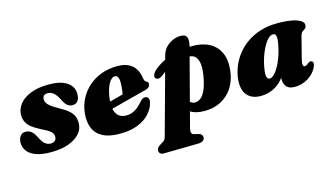

<svg xmlns="http://www.w3.org/2000/svg" viewBox="-92 -895 2523 1452"><g transform="rotate(-15 1170.0 -169.0)"><path d="M230.5 -49Q251.5 -49 263.2 -60.5Q275 -72 275 -91Q275 -105.5 268.2 -117.2Q261.5 -129 242.8 -141.8Q224 -154.5 186.5 -172.5Q144 -194 117.8 -214.5Q91.5 -235 79.5 -259.8Q67.5 -284.5 67.5 -316Q68 -361.5 98 -399.8Q128 -438 185.8 -461.2Q243.5 -484.5 327.5 -484.5Q393.5 -484.5 435.8 -468.8Q478 -453 499 -425.5Q520 -398 520 -362Q520.5 -325 505.8 -305.8Q491 -286.5 465 -286.5Q440 -286.5 422 -302Q404 -317.5 385.5 -358.5Q368 -391 348.5 -407Q329 -423 303.5 -423Q285 -423 274.2 -413.5Q263.5 -404 263.5 -384.5Q263.5 -371.5 270.5 -358.2Q277.5 -345 297 -329.5Q316.5 -314 353.5 -293Q401 -267 427.2 -245Q453.5 -223 463.2 -199.2Q473 -175.5 473 -144.5Q473 -97.5 441 -61.8Q409 -26 351.8 -5.5Q294.5 15 217 15Q142.5 15 96.8 -2.2Q51 -19.5 30.2 -48.8Q9.5 -78 9.5 -113Q10.5 -146 25.2 -165.2Q40 -184.5 66 -184.5Q96.5 -184.5 116 -165.5Q135.5 -146.5 152.5 -109.5Q171 -75 189.2 -62Q207.5 -49 230.5 -49Z M637 -210.5Q637 -210.5 653.5 -215Q670 -219.5 696.8 -226.5Q723.5 -233.5 754.2 -241.8Q785 -250 814.5 -257.8Q844 -265.5 865 -271.5L845 -249.5Q851 -269.5 854.8 -297.5Q858.5 -325.5 859 -359.5Q859 -386 851.2 -400.5Q843.5 -415 828 -415Q814.5 -415 801.2 -403.8Q788 -392.5 776.8 -371Q765.5 -349.5 757.2 -319Q749 -288.5 745 -250Q738.5 -179.5 762 -142.8Q785.5 -106 837.5 -106Q863 -106 884.5 -114.5Q906 -123 925 -138Q944 -153 960.5 -172Q976 -190.5 986.2 -196.8Q996.5 -203 1009 -202.5Q1023 -202 1031.5 -189.5Q1040 -177 1033 -149.5Q1021.5 -106.5 987 -69Q952.5 -31.5 894.8 -8.2Q837 15 753.5 15Q671.5 15 621.2 -11.5Q571 -38 550.8 -86.5Q530.5 -135 536.5 -201Q542.5 -261.5 568.8 -313Q595 -364.5 638.2 -403Q681.5 -441.5 738.8 -463Q796 -484.5 864 -484.5Q919 -484.5 953.8 -466.5Q988.5 -448.5 1006.8 -417.8Q1025 -387 1030 -347.5Q1032 -336 1036 -327Q1040 -318 1047 -315Q1054.5 -312 1058.8 -307Q1063 -302 1063 -293.5Q1063 -281 1053.5 -270.2Q1044 -259.5 1018 -253Q994 -247 957.5 -237.5Q921 -228 878.5 -217Q836 -206 794.2 -195Q752.5 -184 718 -175Q683.5 -166 662.8 -160.5Q642 -155 642 -155Z M1431 -480.5 1276.5 110Q1270 135 1274.2 147.2Q1278.5 159.5 1296 163.5L1322.5 169.5Q1341.5 173.5 1349.2 182.5Q1357 191.5 1357 203.5Q1357.5 219.5 1344 229.5Q1330.5 239.5 1309 240L1035.5 244.5Q1019 245 1008.8 236Q998.5 227 998.5 213.5Q998.5 200.5 1006.2 190.5Q1014 180.5 1035.5 168.5Q1048.5 161.5 1055.8 155.8Q1063 150 1067.5 142.2Q1072 134.5 1075 123L1239 -474.5Q1245 -495.5 1256.5 -512.5Q1268 -529.5 1283.5 -542.2Q1299 -555 1316.5 -564Q1334 -573 1352 -577.2Q1370 -581.5 1386.5 -581.5Q1425.5 -581.5 1435.2 -556.8Q1445 -532 1431 -480.5ZM1172 -324.5Q1158 -314 1144 -313Q1130 -312 1121.5 -321.5Q1113.5 -331.5 1119 -348Q1124.5 -364.5 1142 -380.5Q1176 -411 1222.8 -434.2Q1269.5 -457.5 1327.8 -471Q1386 -484.5 1454 -484.5Q1532.5 -484.5 1587.2 -454.8Q1642 -425 1667.5 -367Q1693 -309 1682 -224.5Q1672.5 -151 1636.8 -97.2Q1601 -43.5 1545 -14.5Q1489 14.5 1418.5 14.5Q1346.5 14.5 1303.8 -14.5Q1261 -43.5 1252 -86L1305.5 -112Q1315.5 -90.5 1330.2 -78.8Q1345 -67 1364 -66.5Q1389 -66.5 1410.8 -84.8Q1432.5 -103 1449.8 -144Q1467 -185 1477.5 -252Q1486 -304 1480.8 -339.2Q1475.5 -374.5 1459 -392.8Q1442.5 -411 1416.5 -413Q1366 -417 1302.2 -397.2Q1238.5 -377.5 1172 -324.5Z M2228.5 -178.5Q2219.5 -143.5 2223 -130Q2226.5 -116.5 2236.5 -116.5Q2242 -116.5 2247.8 -119.2Q2253.5 -122 2262 -129Q2274 -139 2281.5 -140.8Q2289 -142.5 2296.5 -138.5Q2306 -133.5 2306.5 -120.2Q2307 -107 2296.5 -86.5Q2273 -41 2225.5 -13Q2178 15 2124 15Q2078.5 15 2059.2 -7.8Q2040 -30.5 2040 -69Q2040 -81.5 2041 -95Q2042 -108.5 2043.8 -122.5Q2045.5 -136.5 2048 -149.8Q2050.5 -163 2053.5 -175.5L2067 -136.5Q2054.5 -91 2023.2 -56.8Q1992 -22.5 1949 -3.8Q1906 15 1857.5 15Q1787.5 15 1750.5 -28.8Q1713.5 -72.5 1724 -160Q1730 -207.5 1749.5 -254.2Q1769 -301 1802 -342.5Q1835 -384 1881.2 -416Q1927.5 -448 1986.8 -466.2Q2046 -484.5 2117.5 -484.5Q2188.5 -484.5 2234.5 -475Q2280.5 -465.5 2302 -449.5Q2323.5 -433.5 2320.5 -413.5Q2318 -396 2308 -389Q2298 -382 2287.8 -374.8Q2277.5 -367.5 2272.5 -349.5ZM1933.5 -162Q1929 -124 1936.2 -109.5Q1943.5 -95 1955.5 -95Q1969 -95 1983.8 -106.5Q1998.5 -118 2013.2 -139.8Q2028 -161.5 2042 -191.2Q2056 -221 2067.5 -258Q2079 -295 2086 -337Q2093 -376 2087.8 -394Q2082.5 -412 2065.5 -412Q2048 -412 2030.8 -396.8Q2013.5 -381.5 1997.8 -355.5Q1982 -329.5 1968.8 -297Q1955.5 -264.5 1946.5 -229.5Q1937.5 -194.5 1933.5 -162Z"/></g></svg>

Font: Fraunces Black
Style: Italic
Weight: 900
Italic angle: -16°
Version: Version 1.000;[b76b70a41]